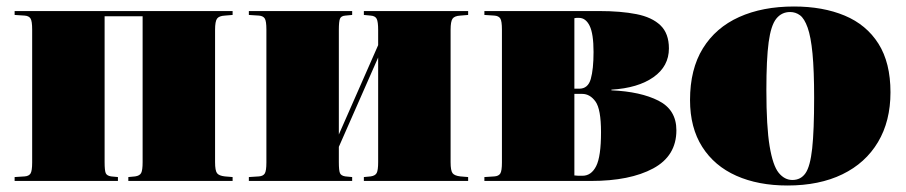

<svg xmlns="http://www.w3.org/2000/svg" viewBox="-20 -557 2788 591"><path d="M25 0V-12L56 -14Q69 -15 74 -23Q79 -31 79 -57V-466Q79 -492 74 -500Q69 -508 56 -509L25 -511V-523H696V-511L672 -509Q654 -508 648 -499.5Q642 -491 642 -465V-58Q642 -32 648 -24Q654 -16 672 -14L696 -12V0H375V-12L396 -14Q410 -16 414.5 -24.5Q419 -33 419 -58V-507H302V-58Q302 -32 305.5 -24Q309 -16 322 -14L343 -12V0Z M746 0V-12L777 -14Q790 -15 795 -23Q800 -31 800 -57V-466Q800 -492 795 -500Q790 -508 777 -509L746 -511V-523H1064V-511L1043 -509Q1030 -508 1026.5 -499.5Q1023 -491 1023 -465V-143L1144 -418V-465Q1144 -490 1139.5 -499Q1135 -508 1121 -509L1100 -511V-523H1421V-511L1397 -509Q1379 -508 1373 -499.5Q1367 -491 1367 -465V-58Q1367 -32 1373 -24Q1379 -16 1397 -14L1421 -12V0H1100V-12L1121 -14Q1135 -16 1139.5 -24.5Q1144 -33 1144 -58V-380L1023 -105V-58Q1023 -32 1026.5 -24Q1030 -16 1043 -14L1064 -12V0Z M1471 0V-12L1502 -14Q1515 -15 1520 -23Q1525 -31 1525 -57V-466Q1525 -492 1520 -500Q1515 -508 1502 -509L1471 -511V-523H1824Q1891 -523 1939 -513.5Q1987 -504 2013 -479Q2039 -454 2039 -408Q2039 -353 1991.5 -319.5Q1944 -286 1862 -281V-279Q1952 -275 2007 -247Q2062 -219 2062 -156Q2062 -77 1990.5 -38.5Q1919 0 1799 0ZM1748 -284H1763Q1790 -284 1798.5 -314Q1807 -344 1807 -397Q1807 -453 1795 -477.5Q1783 -502 1762 -502Q1758 -502 1755 -502Q1752 -502 1748 -501ZM1773 -16Q1800 -16 1815 -45.5Q1830 -75 1830 -150Q1830 -221 1813 -244.5Q1796 -268 1772 -268H1748V-17Q1755 -16 1760.5 -16Q1766 -16 1773 -16Z M2404 14Q2314 14 2246.5 -16Q2179 -46 2141.5 -105Q2104 -164 2104 -249Q2104 -344 2143.5 -408Q2183 -472 2255 -504.5Q2327 -537 2424 -537Q2513 -537 2580 -509Q2647 -481 2684 -422.5Q2721 -364 2721 -273Q2721 -184 2682.5 -119.5Q2644 -55 2573 -20.5Q2502 14 2404 14ZM2419 -3Q2445 -3 2459.5 -24Q2474 -45 2480 -100Q2486 -155 2486 -256Q2486 -340 2481 -392Q2476 -444 2466 -472Q2456 -500 2442.5 -510Q2429 -520 2412 -520Q2386 -520 2369.5 -499.5Q2353 -479 2346 -427Q2339 -375 2339 -280Q2339 -167 2349 -107Q2359 -47 2377 -25Q2395 -3 2419 -3Z"/></svg>

Font: Literata 72pt Black
Style: Regular
Weight: 900
Designer: Latin by Veronika Burian and Jose Scaglione. Greek by Irene Vlachou. Cyrillic by Vera Evstafieva.
Foundry: TypeTogether
Version: Version 3.002